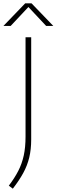

<svg xmlns="http://www.w3.org/2000/svg" viewBox="-52 -964 340 1154"><path d="M25 170 1 152Q35.5 106.5 57.8 63.2Q80 20 90.8 -29.5Q101.5 -79 101.5 -143V-740H135.5V-126Q135.5 -66 123.8 -17.2Q112 31.5 87.5 76.2Q63 121 25 170ZM-31.5 -808 99.5 -944H137.5L268.5 -808H225.5L111 -930H126.5L12 -808Z"/></svg>

Font: Encode Sans SC SemiExpanded Thin
Style: Regular
Weight: 250
Width: 6
Designer: Multiple Designers
Foundry: Impallari Type
Version: Version 3.002